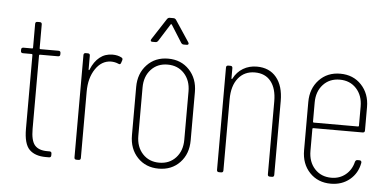

<svg xmlns="http://www.w3.org/2000/svg" viewBox="-49 -795 1823 899"><g transform="rotate(5 862.5 -346.0)"><path d="M209 -475H124Q120 -475 120 -471V-126Q120 -71 138.5 -49.5Q157 -28 197 -28H208Q218 -28 218 -18V-10Q218 0 208 0H193Q142 0 115.5 -26.5Q89 -53 89 -124V-471Q89 -475 85 -475H44Q34 -475 34 -485V-491Q34 -501 44 -501H85Q89 -501 89 -505V-617Q89 -627 99 -627H110Q120 -627 120 -617V-505Q120 -501 124 -501H209Q219 -501 219 -491V-485Q219 -475 209 -475Z M506 -495Q513 -491 510 -482L506 -470Q503 -460 493 -465Q477 -472 458 -472Q414 -471 385.5 -428.5Q357 -386 357 -322V-10Q357 0 347 0H337Q327 0 327 -10V-491Q327 -501 337 -501H347Q357 -501 357 -491V-426Q357 -423 359 -423Q361 -423 362 -427Q377 -464 402.5 -484.5Q428 -505 463 -505Q488 -505 506 -495Z M586 -137V-364Q586 -427 624.5 -468Q663 -509 724 -509Q785 -509 823.5 -468Q862 -427 862 -364V-137Q862 -73 823.5 -32.5Q785 8 724 8Q663 8 624.5 -32.5Q586 -73 586 -137ZM832 -137V-364Q832 -416 802 -448.5Q772 -481 724 -481Q676 -481 646 -448.5Q616 -416 616 -364V-137Q616 -85 646 -52.5Q676 -20 724 -20Q772 -20 802 -52.5Q832 -85 832 -137ZM637 -593 702 -693Q707 -700 714 -700H732Q739 -700 744 -694L811 -593L813 -588Q813 -581 804 -581H790Q783 -581 778 -588L727 -669Q726 -671 724 -671Q722 -671 721 -669L670 -588Q665 -581 658 -581H643Q637 -581 635.5 -584.5Q634 -588 637 -593Z M1266 -357V-10Q1266 0 1256 0H1246Q1236 0 1236 -10V-353Q1236 -413 1209.5 -446.5Q1183 -480 1134 -480Q1085 -480 1056 -444Q1027 -408 1027 -345V-10Q1027 0 1017 0H1007Q997 0 997 -10V-491Q997 -501 1007 -501H1017Q1027 -501 1027 -491V-443Q1027 -440 1029 -440Q1031 -440 1032 -443Q1048 -474 1076.5 -491Q1105 -508 1141 -508Q1200 -508 1233 -468Q1266 -428 1266 -357Z M1661 -244H1429Q1425 -244 1425 -240V-137Q1425 -85 1455 -52.5Q1485 -20 1533 -20Q1572 -20 1600 -43Q1628 -66 1637 -104Q1640 -113 1648 -113H1658Q1663 -113 1665.5 -109.5Q1668 -106 1667 -101Q1658 -52 1621.5 -22Q1585 8 1533 8Q1472 8 1433.5 -32.5Q1395 -73 1395 -137V-364Q1395 -427 1433.5 -468Q1472 -509 1533 -509Q1594 -509 1632.5 -468Q1671 -427 1671 -364V-254Q1671 -244 1661 -244ZM1425 -364V-274Q1425 -270 1429 -270H1637Q1641 -270 1641 -274V-364Q1641 -416 1611 -448.5Q1581 -481 1533 -481Q1485 -481 1455 -448.5Q1425 -416 1425 -364Z"/></g></svg>

Font: Barlow Condensed Thin
Style: Regular
Weight: 250
Width: 3
Designer: Jeremy Tribby
Foundry: Tribby Type
Version: Version 1.408